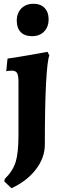

<svg xmlns="http://www.w3.org/2000/svg" viewBox="-20 -753 326 1019"><path d="M69 -643Q69 -684 93.5 -708.5Q118 -733 158 -733Q195 -733 216.5 -711Q238 -689 238 -651Q238 -610 214 -585.5Q190 -561 150 -561Q111 -561 90 -582.5Q69 -604 69 -643ZM3 210 5 197Q48 155 63 107Q78 59 78 -35V-321Q78 -353 70.5 -365.5Q63 -378 43 -378Q32 -378 24 -377Q16 -376 13 -375L20 -442Q76 -450 144 -462Q212 -474 232 -478L242 -459Q231 -433 224.5 -312.5Q218 -192 218 14Q218 84 170.5 146Q123 208 41 246Z"/></svg>

Font: Alegreya ExtraBold
Style: Regular
Weight: 800
Designer: Juan Pablo del Peral
Foundry: Huerta Tipografica
Version: Version 2.007; ttfautohint (v1.6)